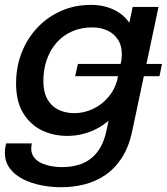

<svg xmlns="http://www.w3.org/2000/svg" viewBox="-22 -560 700 806"><path d="M234.5 226Q193.5 226 152 218Q110.5 210 75.5 192.5Q40.5 175 19.5 147.2Q-1.5 119.5 -1.5 80.5Q-1.5 70 0 61Q1.5 52 3.5 42H111.5Q110.5 48.5 109.8 53.5Q109 58.5 109 63.5Q109 90 126.8 107.5Q144.5 125 174.5 133.2Q204.5 141.5 241 141.5Q283.5 141.5 320.8 127.5Q358 113.5 385.2 79.8Q412.5 46 425 -12L535 -531H643.5L533.5 -12Q519.5 55.5 490.2 101.2Q461 147 420.5 174.5Q380 202 332.5 214Q285 226 234.5 226ZM260.5 10.5Q202 10.5 153.2 -13.2Q104.5 -37 75 -85.8Q45.5 -134.5 45.5 -209Q45.5 -279 69 -339Q92.5 -399 135 -444Q177.5 -489 234.8 -514.2Q292 -539.5 360 -539.5Q413.5 -539.5 456.8 -518.8Q500 -498 525.2 -458Q550.5 -418 550.5 -359Q550.5 -344.5 548 -324.2Q545.5 -304 542 -289.5L484 -289Q486.5 -297 488 -310Q489.5 -323 489.5 -331.5Q489.5 -369 472.8 -394.2Q456 -419.5 428.2 -432.2Q400.5 -445 366 -445Q318 -445 280 -428Q242 -411 215.2 -380.5Q188.5 -350 174.2 -308.8Q160 -267.5 160 -220Q160 -173 177.2 -143Q194.5 -113 224 -99Q253.5 -85 290.5 -85Q330.5 -85 368.5 -102.8Q406.5 -120.5 435 -155Q463.5 -189.5 473.5 -238.5L534 -234Q517 -153.5 476 -99Q435 -44.5 379 -17Q323 10.5 260.5 10.5ZM293.5 -240 305 -291.5H658L647.5 -240Z"/></svg>

Font: Epilogue Medium
Style: Italic
Weight: 500
Italic angle: -12°
Designer: Tyler Finck
Foundry: Etcetera Type Co
Version: Version 2.112